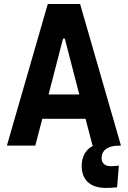

<svg xmlns="http://www.w3.org/2000/svg" viewBox="-20 -713 626 940"><path d="M497.1 207C513.7 207 534.2 206.1 553.2 204.1L562 98.1C547.4 99.6 533.2 100.6 522 100.6C493.7 100.6 477.5 85.9 477.5 61C477.5 22 508.8 0 562.5 0H572.3L372.1 -693.4H213.9L13.7 0H152.8L187 -131.3H398.9L433.1 0H437C400.9 17.1 379.9 52.7 379.9 99.6C379.9 168 422.4 207 497.1 207ZM217.8 -250.5 288.6 -523.9H297.4L368.2 -250.5Z"/></svg>

Font: Cascadia Mono NF
Style: Bold
Weight: 700
Monospace: yes
Designer: Aaron Bell
Foundry: Saja Typeworks
Version: Version 2404.023